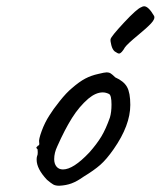

<svg xmlns="http://www.w3.org/2000/svg" viewBox="-20 -608 513 613"><path d="M130 -34Q97 -69 97 -98Q97 -105 98 -108Q101 -115 100.5 -122Q100 -129 100 -131Q96 -135 96 -136.5Q96 -138 98 -139.5Q100 -141 101 -143Q107 -143 105 -154Q103 -162 113 -189.5Q123 -217 138 -240Q149 -258 170.5 -285Q192 -312 209 -326Q233 -347 252 -357Q271 -367 294 -372Q314 -377 321 -377Q328 -377 333.5 -373.5Q339 -370 348 -361Q375 -349 385.5 -330.5Q396 -312 396 -273Q396 -208 343 -132Q320 -99 300 -81.5Q280 -64 247 -44Q226 -29 208.5 -22.5Q191 -16 169 -15Q157 -15 150 -19Q143 -23 130 -34ZM331 -233Q336 -250 336 -274Q336 -304 328 -308Q318 -313 308 -313Q286 -313 262 -293Q233 -268 210 -231.5Q187 -195 163 -141Q153 -120 153 -100Q153 -85 160.5 -76Q168 -67 181 -67Q214 -67 265 -121Q289 -148 303.5 -172Q318 -196 331 -233ZM333 -483Q335 -492 376 -536Q417 -580 431 -585Q436 -588 440 -588Q454 -588 472 -557Q476 -548 462.5 -533.5Q449 -519 421 -496Q387 -468 379 -457Q374 -448 369 -442.5Q364 -437 360 -437Q356 -437 346 -444Q339 -450 335.5 -463.5Q332 -477 333 -483Z"/></svg>

Font: Caveat
Style: Regular
Weight: 400
Designer: Pablo Impallari
Foundry: Pablo Impallari
Version: Version 1.500; ttfautohint (v1.6)